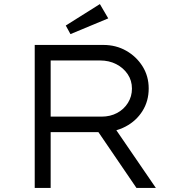

<svg xmlns="http://www.w3.org/2000/svg" viewBox="-20 -920 877 940"><path d="M150 0V-700H486Q548 -700 598 -671.5Q648 -643 678 -595Q708 -547 708 -487Q708 -425 677.5 -376.5Q647 -328 595 -300.5Q543 -273 479 -273H228V0ZM648 0 438 -308 515 -333 743 0ZM228 -349H477Q520 -349 553.5 -367Q587 -385 606.5 -416.5Q626 -448 626 -486Q626 -526 605 -557Q584 -588 549 -606Q514 -624 469 -624H228ZM325 -753 302 -795 469 -900 510 -830Z"/></svg>

Font: Lexend Giga Light
Style: Regular
Weight: 300
Version: Version 1.007